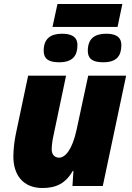

<svg xmlns="http://www.w3.org/2000/svg" viewBox="-20 -932 662 962"><path d="M243 -797H569L593 -912H268ZM277 -620C345 -620 368 -654 368 -706C368 -754 328 -763 291 -763C233 -763 199 -738 199 -678C199 -631 232 -620 277 -620ZM498 -620C566 -620 588 -654 588 -706C588 -754 549 -763 512 -763C454 -763 420 -738 420 -678C420 -631 453 -620 498 -620ZM193 10C263 10 309 -14 345 -76H348L343 0H495L612 -553H422L364 -283C343 -185 308 -142 276 -142C256 -142 239 -156 239 -183C239 -207 244 -236 248 -253L311 -553H121L59 -259C52 -224 47 -184 47 -147C47 -62 90 10 193 10Z"/></svg>

Font: Noto Sans UI Black
Style: Italic
Weight: 900
Italic angle: -372°
Designer: Monotype Design Team
Foundry: Monotype Imaging Inc.
Version: Version 1.901